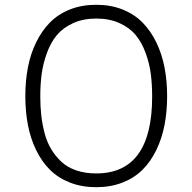

<svg xmlns="http://www.w3.org/2000/svg" viewBox="-20 -761 798 796"><path d="M85 -362.8Q85 -425.8 95.7 -481.4Q106.4 -537.1 129.6 -585Q152.8 -632.8 186.8 -667.5Q220.7 -702.1 269.8 -721.7Q318.8 -741.2 378.9 -741.2Q439 -741.2 488 -721.7Q537.1 -702.1 571 -667.5Q605 -632.8 628.2 -585Q651.4 -537.1 662.1 -481.4Q672.9 -425.8 672.9 -362.8Q672.9 -298.8 662.1 -242.9Q651.4 -187 628.2 -139.2Q605 -91.3 571 -57.4Q537.1 -23.4 488 -4.2Q439 15.1 378.9 15.1Q318.8 15.1 269.8 -4.2Q220.7 -23.4 186.8 -57.4Q152.8 -91.3 129.6 -139.2Q106.4 -187 95.7 -242.9Q85 -298.8 85 -362.8ZM378.9 -42Q610.8 -42 610.8 -360.8Q610.8 -411.1 605.2 -454.6Q599.6 -498 583.7 -541.5Q567.9 -585 542.7 -615.5Q517.6 -646 475.8 -665Q434.1 -684.1 378.9 -684.1Q324.7 -684.1 283 -665Q241.2 -646 215.8 -615.5Q190.4 -585 174.6 -541.5Q158.7 -498 152.8 -454.6Q147 -411.1 147 -360.8Q147 -319.3 151.1 -282.5Q155.3 -245.6 165 -208.5Q174.8 -171.4 192.6 -142.1Q210.4 -112.8 235.1 -89.8Q259.8 -66.9 296.6 -54.4Q333.5 -42 378.9 -42Z"/></svg>

Font: Stilu Light
Style: Regular
Weight: 300
Designer: Genilson Lima Santos
Foundry: Genilson Lima Santos
Version: Version 1.200;PS 001.200;hotconv 1.0.88;makeotf.lib2.5.64775